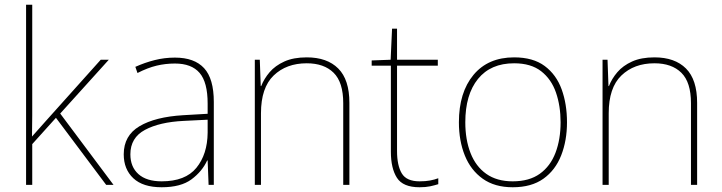

<svg xmlns="http://www.w3.org/2000/svg" viewBox="-20 -780 3045 810"><path d="M116 -385Q116 -337 116 -294Q116 -251 115 -204Q132 -223 144 -236.5Q156 -250 172 -268L405 -528H439L234 -301L459 0H428L216 -283L116 -172V0H90V-760H116Z M718 -537Q800 -537 841 -492.5Q882 -448 882 -350V0H860L856 -103H854Q833 -57 788 -23.5Q743 10 662 10Q583 10 542.5 -28Q502 -66 502 -129Q502 -208 568.5 -247.5Q635 -287 753 -294L856 -300V-343Q856 -433 822 -472.5Q788 -512 718 -512Q678 -512 640.5 -503Q603 -494 560 -472L551 -498Q591 -516 632.5 -526.5Q674 -537 718 -537ZM755 -270Q653 -265 591.5 -232Q530 -199 530 -129Q530 -76 564 -45.5Q598 -15 662 -15Q762 -15 808.5 -72Q855 -129 856 -220V-275Z M1274 -538Q1360 -538 1407 -491Q1454 -444 1454 -346V0H1428V-345Q1428 -433 1387.5 -473Q1347 -513 1274 -513Q1188 -513 1134.5 -461.5Q1081 -410 1081 -302V0H1055V-528H1076L1080 -417H1082Q1094 -448 1117.5 -475.5Q1141 -503 1179.5 -520.5Q1218 -538 1274 -538Z M1750 -15Q1775 -15 1794 -18.5Q1813 -22 1829 -28V-3Q1813 2 1794.5 6Q1776 10 1750 10Q1680 10 1654.5 -30Q1629 -70 1629 -140V-503H1548V-525L1628 -528L1634 -659H1655V-528H1827V-503H1655V-143Q1655 -82 1675 -48.5Q1695 -15 1750 -15Z M2372 -264Q2372 -187 2347.5 -124.5Q2323 -62 2272.5 -26Q2222 10 2143 10Q2067 10 2016.5 -26Q1966 -62 1941 -124Q1916 -186 1916 -264Q1916 -390 1977.5 -464Q2039 -538 2149 -538Q2229 -538 2278 -501.5Q2327 -465 2349.5 -403Q2372 -341 2372 -264ZM1943 -264Q1943 -191 1965 -134.5Q1987 -78 2031.5 -46.5Q2076 -15 2143 -15Q2213 -15 2257.5 -47Q2302 -79 2323.5 -135.5Q2345 -192 2345 -264Q2345 -333 2325.5 -389.5Q2306 -446 2263 -479.5Q2220 -513 2149 -513Q2050 -513 1996.5 -447Q1943 -381 1943 -264Z M2741 -538Q2827 -538 2874 -491Q2921 -444 2921 -346V0H2895V-345Q2895 -433 2854.5 -473Q2814 -513 2741 -513Q2655 -513 2601.5 -461.5Q2548 -410 2548 -302V0H2522V-528H2543L2547 -417H2549Q2561 -448 2584.5 -475.5Q2608 -503 2646.5 -520.5Q2685 -538 2741 -538Z"/></svg>

Font: Noto Sans Khmer UI Thin
Style: Regular
Weight: 100
Designer: Danh Hong and the Monotype Design Team
Foundry: Monotype Imaging Inc.
Version: Version 2.002; ttfautohint (v1.8.4.7-5d5b)